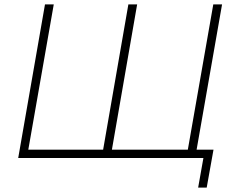

<svg xmlns="http://www.w3.org/2000/svg" viewBox="-20 -720 1066 875"><path d="M836 -38H490L605 -700H565L450 -38H109L225 -700H185L63 0H907L883 135H922L953 -38H876L992 -700H952Z"/></svg>

Font: Fixel Display 20240404 ExLight
Style: Italic
Weight: 200
Italic angle: -10°
Designer: AlfaBravo + MacPaw
Foundry: Kyrylo Tkachov, Marchela Mozhyna, Serhii Makarenko, Maria Weinstein, Zakhar Kryvoshyya
Version: Version 1.211;Glyphs 3.2 (3225)